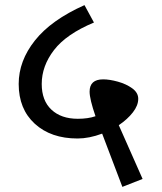

<svg xmlns="http://www.w3.org/2000/svg" viewBox="-20 -709 632 750"><path d="M458 21 379 -187Q328 -168 283 -168Q179 -168 116 -225.5Q53 -283 53 -381Q53 -471 116.5 -551Q180 -631 310 -689L347 -621Q239 -576 191 -513.5Q143 -451 143 -381Q143 -316 181 -280.5Q219 -245 284 -245Q324 -245 353 -255Q330 -322 330 -351Q330 -399 383 -399Q408 -399 440.5 -390Q473 -381 496.5 -364Q520 -347 520 -323Q520 -297 499 -270Q478 -243 444 -220L537 -10Z"/></svg>

Font: FiraGOUPP
Style: Medium
Weight: 400
Designer: bBox Type
Foundry: bBox Type GmbH
Version: Version 1.001